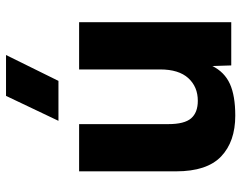

<svg xmlns="http://www.w3.org/2000/svg" viewBox="-101 -679 793 631"><g transform="rotate(-90 295.5 -363.5)"><path d="M231 13.2Q145.5 13.2 96.7 -33.4Q47.9 -80.1 47.9 -181.2V-500H203.1V-207Q203.1 -153.8 222.2 -131.8Q241.2 -109.9 279.8 -109.9Q325.7 -109.9 354.2 -141.1Q382.8 -172.4 382.8 -233.9V-500H538.1V0H396L394 -62Q374 -22 335.2 -4.4Q296.4 13.2 231 13.2ZM213.9 -567.9 295.9 -740.2H430.2L345.2 -567.9Z"/></g></svg>

Font: Human Sans
Style: Bold
Weight: 700
Designer: Tim Radville
Foundry: Continuum
Version: Version 1.000;FEAKit 1.0